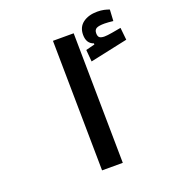

<svg xmlns="http://www.w3.org/2000/svg" viewBox="-137 -858 860 961"><g transform="rotate(-20 293.0 -377.5)"><path d="M241.7 0 232.4 -693.4H342.8L352.1 0ZM378.9 -530.3 373.5 -593.3 455.1 -613.8 450.2 -579.1 420.9 -599.6V-611.3Q384.3 -623.5 384.3 -669.9Q384.3 -711.4 414.1 -733.2Q443.8 -754.9 490.2 -754.9Q509.8 -754.9 525.6 -751.5Q541.5 -748 553.7 -743.2L550.3 -683.1Q539.1 -684.6 525.9 -685.5Q512.7 -686.5 504.4 -686.5Q473.6 -686.5 461.2 -679.7Q448.7 -672.9 448.7 -654.8Q448.7 -637.7 457 -631.6Q465.3 -625.5 482.9 -625.5Q497.1 -625.5 523.7 -630.1Q550.3 -634.8 572.3 -638.7L579.1 -573.2Z"/></g></svg>

Font: Cascadia Code Medium
Style: Regular
Weight: 500
Monospace: yes
Designer: Aaron Bell
Foundry: Saja Typeworks
Version: Version 2407.024